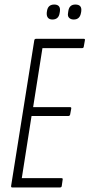

<svg xmlns="http://www.w3.org/2000/svg" viewBox="-20 -826 394 846"><path d="M34 0Q28 0 29 -7L131 -648Q132 -655 139 -655H349Q356 -655 354 -648L349 -620Q348 -614 342 -614H167L126 -354H288Q295 -354 294 -348L289 -321Q287 -315 282 -315H119L76 -41H251Q258 -41 256 -34L252 -6Q251 0 244 0ZM305 -740Q292 -740 284.5 -747.5Q277 -755 280 -770L281 -777Q285 -806 312 -806Q327 -806 333.5 -798.5Q340 -791 338 -776L337 -770Q332 -740 305 -740ZM211 -740Q198 -740 191.5 -747.5Q185 -755 186 -770L187 -777Q191 -806 219 -806Q233 -806 239.5 -798.5Q246 -791 244 -776L243 -770Q239 -740 211 -740Z"/></svg>

Font: Sofia Sans Extra Condensed Light
Style: Italic
Weight: 300
Italic angle: -9°
Version: Version 4.100